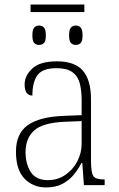

<svg xmlns="http://www.w3.org/2000/svg" viewBox="-20 -812 524 842"><path d="M114 -759V-792H350V-759ZM151 -615Q138 -615 130 -623.5Q122 -632 122 -657Q122 -682 130 -691Q138 -700 151 -700Q165 -700 173 -691Q181 -682 181 -657Q181 -632 173 -623.5Q165 -615 151 -615ZM312 -615Q299 -615 291 -623.5Q283 -632 283 -657Q283 -682 291 -691Q299 -700 312 -700Q326 -700 334 -691Q342 -682 342 -657Q342 -632 334 -623.5Q326 -615 312 -615ZM182 10Q125 10 87.5 -28.5Q50 -67 50 -147Q50 -226 101.5 -263Q153 -300 262 -304L338 -307V-371Q338 -416 329.5 -447.5Q321 -479 297 -496Q273 -513 228 -513Q166 -513 144 -482Q122 -451 122 -393Q88 -393 88 -442Q88 -480 121.5 -511.5Q155 -543 230 -543Q308 -543 343.5 -502Q379 -461 379 -377V-109Q379 -56 389 -40.5Q399 -25 435 -25H439V0H348L341 -97H337Q324 -71 304 -46.5Q284 -22 254.5 -6Q225 10 182 10ZM190 -22Q233 -22 266.5 -45Q300 -68 319 -104.5Q338 -141 338 -181V-281L265 -278Q167 -274 129.5 -239.5Q92 -205 92 -145Q92 -93 115 -57.5Q138 -22 190 -22Z"/></svg>

Font: Noto Serif SemiCondensed ExtraLight
Style: Regular
Weight: 200
Width: 4
Designer: Monotype Design Team
Foundry: Monotype Imaging Inc.
Version: Version 2.014